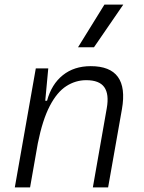

<svg xmlns="http://www.w3.org/2000/svg" viewBox="-20 -815 626 835"><path d="M44.4 0 135.7 -517.6H189.9L176.8 -377H184.6Q204.1 -448.7 253.2 -488Q302.2 -527.3 374.5 -527.3Q543 -527.3 510.3 -340.3L450.2 0H383.8L444.3 -344.2Q455.1 -405.3 433.6 -435.8Q412.1 -466.3 355 -466.3Q308.6 -466.3 268.3 -440.4Q228 -414.6 196.5 -354.2Q165 -293.9 144.5 -191.9L110.8 0ZM319.3 -609.4 434.1 -794.9H516.1L388.7 -609.4Z"/></svg>

Font: Cascadia Mono Light
Style: Italic
Weight: 300
Italic angle: -10°
Monospace: yes
Designer: Aaron Bell
Foundry: Saja Typeworks
Version: Version 2404.023; ttfautohint (v1.8.4)